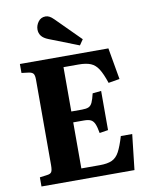

<svg xmlns="http://www.w3.org/2000/svg" viewBox="-101 -1024 850 1096"><g transform="rotate(-10 324.0 -476.0)"><path d="M49 0V-53L93 -59Q111 -61 117.5 -71Q124 -81 124 -111V-606Q124 -631 117 -640.5Q110 -650 90 -653L49 -658V-710H562L594 -527L529 -516Q511 -570 493 -598.5Q475 -627 448.5 -638Q422 -649 378 -649H291V-392H353Q378 -392 391.5 -398Q405 -404 413 -421.5Q421 -439 429 -473L479 -478V-251L429 -243Q423 -278 415 -296.5Q407 -315 393 -322Q379 -329 353 -329H291V-62H398Q443 -62 469 -74Q495 -86 511.5 -117Q528 -148 545 -205H611L588 0ZM405 -755 234 -822Q206 -833 194 -849Q182 -865 182 -886Q182 -910 197.5 -931Q213 -952 240 -952Q251 -952 262 -946.5Q273 -941 287 -927L427 -787Z"/></g></svg>

Font: Literata 36pt
Style: Bold
Weight: 700
Designer: Latin by Veronika Burian and Jose Scaglione. Greek by Irene Vlachou. Cyrillic by Vera Evstafieva.
Foundry: TypeTogether
Version: Version 3.002